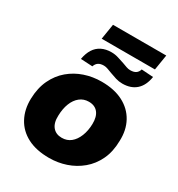

<svg xmlns="http://www.w3.org/2000/svg" viewBox="-192 -938 997 1074"><g transform="rotate(30 306.0 -401.0)"><path d="M285 11Q202 11 145 -18.5Q88 -48 59 -102Q30 -156 32 -226Q34 -296 59 -348.5Q84 -401 125.5 -436Q167 -471 219 -488.5Q271 -506 328 -506Q410 -506 467 -476.5Q524 -447 553.5 -393.5Q583 -340 580 -269Q579 -199 554 -146.5Q529 -94 487 -59Q445 -24 393 -6.5Q341 11 285 11ZM290 -122Q324 -122 348 -141.5Q372 -161 386 -196Q400 -231 401 -275Q402 -322 381.5 -347.5Q361 -373 322 -373Q289 -373 264.5 -353.5Q240 -334 226.5 -299.5Q213 -265 212 -220Q210 -173 231 -147.5Q252 -122 290 -122ZM207 -714 223 -813H567L551 -714ZM239 -554 163 -558Q170 -597 186.5 -623Q203 -649 230 -662.5Q257 -676 293 -676Q317 -676 338.5 -669Q360 -662 379 -656Q395 -650 408 -645.5Q421 -641 433 -641Q456 -641 469 -650Q482 -659 487 -677L563 -672Q554 -614 520.5 -584Q487 -554 432 -554Q410 -554 388.5 -560.5Q367 -567 349 -574Q333 -580 319.5 -585Q306 -590 294 -590Q271 -590 258 -581Q245 -572 239 -554Z"/></g></svg>

Font: Nunito Sans 11pt Black
Style: Italic
Weight: 900
Italic angle: -9°
Version: Version 3.101;gftools[0.9.27]